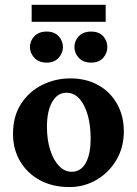

<svg xmlns="http://www.w3.org/2000/svg" viewBox="-20 -757 561 785"><path d="M263.7 7.8Q195.3 7.8 143.6 -20Q91.8 -47.9 62.5 -97.2Q33.2 -146.5 33.2 -210Q33.2 -282.2 66.4 -333Q99.6 -383.8 153.3 -410.2Q207 -436.5 267.6 -436.5Q332 -436.5 381.3 -409.2Q430.7 -381.8 458.5 -332.5Q486.3 -283.2 486.3 -219.7Q486.3 -155.3 456.5 -104Q426.8 -52.7 376 -22.5Q325.2 7.8 263.7 7.8ZM273.4 -54.7Q297.9 -54.7 314.9 -70.3Q332 -85.9 341.3 -116.2Q350.6 -146.5 350.6 -188.5Q350.6 -272.5 323.7 -325.2Q296.9 -377.9 252 -377.9Q214.8 -377.9 193.4 -340.3Q171.9 -302.7 171.9 -238.3Q171.9 -186.5 185.1 -144.5Q198.2 -102.5 221.2 -78.6Q244.1 -54.7 273.4 -54.7ZM170.9 -501Q138.7 -501 120.6 -520.5Q102.5 -540 102.5 -564.5Q102.5 -589.8 120.6 -608.9Q138.7 -627.9 170.9 -627.9Q202.1 -627.9 219.7 -608.9Q237.3 -589.8 237.3 -564.5Q237.3 -540 219.7 -520.5Q202.1 -501 170.9 -501ZM352.5 -501Q320.3 -501 302.2 -520.5Q284.2 -540 284.2 -564.5Q284.2 -589.8 302.2 -608.9Q320.3 -627.9 352.5 -627.9Q384.8 -627.9 401.9 -608.9Q418.9 -589.8 418.9 -564.5Q418.9 -540 401.9 -520.5Q384.8 -501 352.5 -501ZM109.4 -737.3H412.1V-668H109.4Z"/></svg>

Font: Crimson Pro
Style: Bold
Weight: 700
Designer: Jacques Le Bailly
Foundry: Baron von Fonthausen
Version: Version 1.003